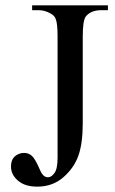

<svg xmlns="http://www.w3.org/2000/svg" viewBox="-20 -682 429 717"><path d="M100 -644V-662H383V-644H359Q319 -644 300 -620Q289 -604 289 -545V-221Q289 -146 272.5 -100Q256 -54 216 -19.5Q176 15 119 15Q73 15 47 -7.5Q21 -30 21 -60Q21 -83 33 -96Q49 -111 70 -111Q86 -111 98.5 -100.5Q111 -90 130 -46Q141 -20 159 -20Q172 -20 183.5 -36Q195 -52 195 -93V-545Q195 -595 188 -611Q184 -624 168 -632Q147 -644 124 -644Z"/></svg>

Font: New Athena Unicode
Style: Regular
Weight: 400
Designer: J. Rusten 1997; rev. by R. Hancock 2001, 2002, rev. by D. Mastronarde 2002-2021
Foundry: GreekKeys New Athena Unicode
Version: Version 5.008